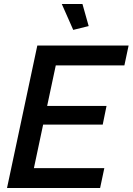

<svg xmlns="http://www.w3.org/2000/svg" viewBox="-20 -937 661 957"><path d="M288 -917H391L422 -807L345 -788ZM166 -710H621L600 -611H258L215 -409H511L492 -316H195L149 -99H500L479 0H15Z"/></svg>

Font: Raleway-v4020 SemiBold
Style: Italic
Weight: 600
Italic angle: -12°
Designer: Matt McInerney, Pablo Impallari, Rodrigo Fuenzalida
Foundry: Matt McInerney, Pablo Impallari, Rodrigo Fuenzalida
Version: Version 4.020;PS 004.020;hotconv 1.0.88;makeotf.lib2.5.64775